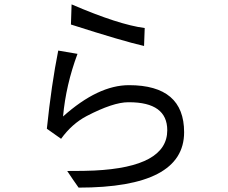

<svg xmlns="http://www.w3.org/2000/svg" viewBox="-20 -838 1040 877"><path d="M638 -628 641 -710Q523 -725 307 -818L304 -726Q541 -650 638 -628ZM569 -449Q428 -449 268 -306Q281 -450 334 -592L246 -607Q215 -452 194 -250L259 -204Q309 -273 376 -308Q497 -371 566 -371H569Q744 -371 744 -243Q744 -75 410 -59Q373 -57 287 -57Q312 -19 339 19Q821 19 821 -234Q821 -449 569 -449Z"/></svg>

Font: Sawarabi Gothic
Style: Regular
Weight: 400
Designer: mshio (mshio@users.sourceforge.jp)
Version: Version 20141215